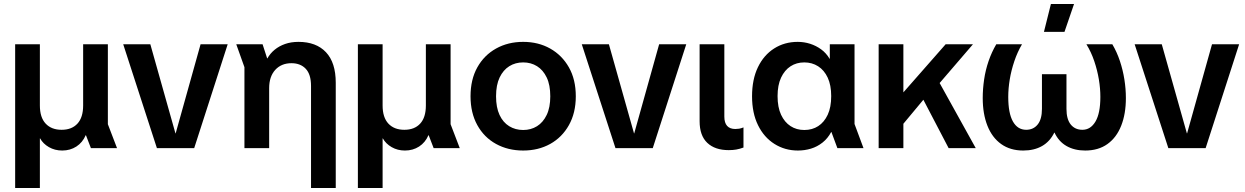

<svg xmlns="http://www.w3.org/2000/svg" viewBox="-20 -743 6246 963"><path d="M56 200V-521H180V-214Q180 -154 209 -123Q238 -92 289 -92Q340 -92 368.5 -123Q397 -154 397 -214V-521H521V-120L567 0H436L411 -65H410Q394 -28 363 -8Q332 12 292 12Q255 12 225.5 -5Q196 -22 181 -49H180V200Z M767 0 598 -521H734L860 -74H861L986 -521H1122L954 0Z M1540 200V-312Q1540 -370 1513.5 -398Q1487 -426 1442 -426Q1391 -426 1360.5 -392.5Q1330 -359 1330 -301V0H1206V-406L1165 -521H1297L1320 -450H1321Q1335 -475 1357.5 -493.5Q1380 -512 1410 -522.5Q1440 -533 1477 -533Q1566 -533 1615 -481Q1664 -429 1664 -328V200Z M1775 200V-521H1899V-214Q1899 -154 1928 -123Q1957 -92 2008 -92Q2059 -92 2087.5 -123Q2116 -154 2116 -214V-521H2240V-120L2286 0H2155L2130 -65H2129Q2113 -28 2082 -8Q2051 12 2011 12Q1974 12 1944.5 -5Q1915 -22 1900 -49H1899V200Z M2604 12Q2528 12 2468 -21Q2408 -54 2374 -115.5Q2340 -177 2340 -260Q2340 -344 2374 -405Q2408 -466 2468 -499.5Q2528 -533 2604 -533Q2680 -533 2739.5 -499.5Q2799 -466 2833.5 -405Q2868 -344 2868 -260Q2868 -177 2833.5 -115.5Q2799 -54 2739.5 -21Q2680 12 2604 12ZM2604 -91Q2643 -91 2673.5 -110Q2704 -129 2722 -166.5Q2740 -204 2740 -260Q2740 -317 2722 -354.5Q2704 -392 2673.5 -411Q2643 -430 2604 -430Q2565 -430 2534.5 -411Q2504 -392 2486 -354.5Q2468 -317 2468 -260Q2468 -204 2485.5 -166.5Q2503 -129 2534 -110Q2565 -91 2604 -91Z M3067 0 2898 -521H3034L3160 -74H3161L3286 -521H3422L3254 0Z M3635 10Q3566 10 3527.5 -26.5Q3489 -63 3489 -135V-521H3613V-158Q3613 -127 3627 -111.5Q3641 -96 3668 -96Q3677 -96 3687 -97.5Q3697 -99 3709 -104V-3Q3690 4 3673 7Q3656 10 3635 10Z M3982 12Q3917 12 3864.5 -21Q3812 -54 3782 -115Q3752 -176 3752 -260Q3752 -345 3781.5 -406Q3811 -467 3863 -500Q3915 -533 3981 -533Q4013 -533 4043 -523.5Q4073 -514 4098.5 -495.5Q4124 -477 4141 -448H4142V-521H4266V-121L4311 0H4180L4150 -81H4149Q4132 -49 4105.5 -28Q4079 -7 4047.5 2.5Q4016 12 3982 12ZM4014 -91Q4054 -91 4084 -110.5Q4114 -130 4131.5 -167.5Q4149 -205 4149 -261Q4149 -316 4131.5 -353.5Q4114 -391 4083.5 -410.5Q4053 -430 4014 -430Q3975 -430 3945 -410.5Q3915 -391 3897.5 -353.5Q3880 -316 3880 -261Q3880 -205 3897.5 -167.5Q3915 -130 3945 -110.5Q3975 -91 4014 -91Z M4475 -79V-274H4506L4723 -521H4860L4658 -286L4639 -276ZM4387 0V-521H4511V0ZM4738 0 4586 -291 4656 -393 4874 0Z M5112 12Q5047 12 5001.5 -20.5Q4956 -53 4932.5 -112.5Q4909 -172 4909 -251Q4909 -297 4916 -344.5Q4923 -392 4938.5 -437Q4954 -482 4977 -521H5106Q5083 -482 5067.5 -436Q5052 -390 5044.5 -344.5Q5037 -299 5037 -257Q5037 -175 5060.5 -133.5Q5084 -92 5127 -92Q5163 -92 5184.5 -118.5Q5206 -145 5206 -197V-371H5329V-197Q5329 -145 5350.5 -118.5Q5372 -92 5409 -92Q5450 -92 5474.5 -133.5Q5499 -175 5499 -257Q5499 -299 5491.5 -344.5Q5484 -390 5468.5 -436Q5453 -482 5429 -521H5559Q5582 -482 5597 -437Q5612 -392 5619.5 -344.5Q5627 -297 5627 -251Q5627 -172 5603.5 -112.5Q5580 -53 5534.5 -20.5Q5489 12 5423 12Q5369 12 5329.5 -10.5Q5290 -33 5269 -78H5268Q5246 -33 5206.5 -10.5Q5167 12 5112 12ZM5216 -583 5251 -723H5367L5319 -583Z M5840 0 5671 -521H5807L5933 -74H5934L6059 -521H6195L6027 0Z"/></svg>

Font: TikTok Sans 24pt SemiBold
Style: Regular
Weight: 600
Version: Version 4.000